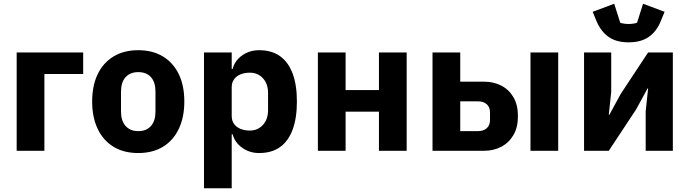

<svg xmlns="http://www.w3.org/2000/svg" viewBox="-20 -805 3681 1025"><path d="M69 0V-525H424V-410H217V0Z M718 12Q641 12 586 -21.5Q531 -55 501.5 -117Q472 -179 472 -263Q472 -348 501.5 -409Q531 -470 586 -503.5Q641 -537 718 -537Q795 -537 850 -503.5Q905 -470 934.5 -409Q964 -348 964 -263Q964 -179 934.5 -117Q905 -55 850 -21.5Q795 12 718 12ZM718 -105Q762 -105 786 -132.5Q810 -160 810 -209V-316Q810 -366 786 -393Q762 -420 718 -420Q675 -420 650.5 -393Q626 -366 626 -316V-209Q626 -160 650.5 -132.5Q675 -105 718 -105Z M1069 200V-525H1217V-437H1222Q1233 -481 1272.5 -509Q1312 -537 1363 -537Q1430 -537 1474.5 -505.5Q1519 -474 1542 -413Q1565 -352 1565 -263Q1565 -174 1542 -112.5Q1519 -51 1474.5 -19.5Q1430 12 1363 12Q1312 12 1272.5 -16.5Q1233 -45 1222 -88H1217V200ZM1314 -108Q1356 -108 1383.5 -138Q1411 -168 1411 -217V-308Q1411 -358 1383.5 -387.5Q1356 -417 1314 -417Q1286 -417 1264 -408Q1242 -399 1229.5 -381.5Q1217 -364 1217 -340V-185Q1217 -161 1229.5 -143.5Q1242 -126 1264 -117Q1286 -108 1314 -108Z M1677 0V-525H1825V-324H2003V-525H2151V0H2003V-209H1825V0Z M2289 0V-525H2437V-369H2564Q2615 -369 2656 -348Q2697 -327 2721 -286Q2745 -245 2745 -185Q2745 -125 2721 -84Q2697 -43 2656 -21.5Q2615 0 2564 0ZM2437 -105H2532Q2561 -105 2578.5 -120.5Q2596 -136 2596 -165V-204Q2596 -233 2578.5 -248.5Q2561 -264 2532 -264H2437ZM2812 0V-525H2960V0Z M3098 0V-525H3243V-314L3230 -192H3233L3294 -304L3440 -525H3572V0H3427V-211L3440 -333H3437L3376 -221L3230 0ZM3336 -579Q3270 -579 3229 -608Q3188 -637 3165 -691L3144 -742L3259 -785L3291 -684Q3297 -681 3310 -679Q3323 -677 3336 -677Q3349 -677 3362 -679Q3375 -681 3381 -684L3413 -785L3528 -742L3507 -691Q3485 -637 3443.5 -608Q3402 -579 3336 -579Z"/></svg>

Font: IBM Plex Sans
Style: Regular
Weight: 400
Designer: Mike Abbink, Paul van der Laan, Pieter van Rosmalen
Foundry: Bold Monday
Version: Version 3.201